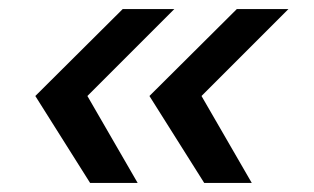

<svg xmlns="http://www.w3.org/2000/svg" viewBox="-20 -481 693 424"><path d="M179 -77 58 -269 251 -461H365L173 -269L284 -77ZM431 -77 310 -269 503 -461H617L425 -269L536 -77Z"/></svg>

Font: Plus Jakarta Display
Style: Italic
Weight: 400
Italic angle: -12°
Designer: Gumpita Rahayu
Foundry: Tokotype Studio
Version: Version 1.000